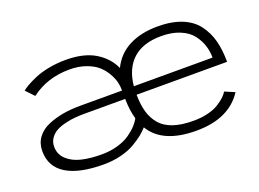

<svg xmlns="http://www.w3.org/2000/svg" viewBox="-83 -701 1217 902"><g transform="rotate(-20 525.0 -250.5)"><path d="M309.5 -36.5Q353 -36.5 390.5 -47.5Q428 -58.5 452.5 -76Q477 -93.5 492.2 -110.2Q507.5 -127 515 -142.5Q502 -187.5 501.5 -244H299Q274.5 -244 252 -242.2Q229.5 -240.5 202.8 -234.2Q176 -228 156.5 -217.8Q137 -207.5 124 -189.2Q111 -171 111 -147Q111 -108 138.8 -82.5Q166.5 -57 209.5 -46.8Q252.5 -36.5 309.5 -36.5ZM760.5 -463.5Q669.5 -463.5 619 -417.8Q568.5 -372 560 -286H953.5Q953.5 -318 944 -347.5Q934.5 -377 913.5 -404Q892.5 -431 853.2 -447.2Q814 -463.5 760.5 -463.5ZM51.5 -146Q51.5 -184.5 72 -212.8Q92.5 -241 127.8 -256.2Q163 -271.5 203.5 -278.8Q244 -286 291 -286H501V-290Q501 -309 495.8 -330Q490.5 -351 476.2 -375.5Q462 -400 440.5 -419Q419 -438 383 -450.8Q347 -463.5 302 -463.5Q191 -463.5 109.5 -401.5L71 -442Q81 -450.5 98.8 -460.8Q116.5 -471 145.2 -483.5Q174 -496 215.2 -504Q256.5 -512 301 -512Q391 -512 447 -478.2Q503 -444.5 528 -389Q558 -451 617.8 -481.5Q677.5 -512 760.5 -512Q830.5 -512 880.5 -491.8Q930.5 -471.5 958.5 -434Q986.5 -396.5 998.8 -350Q1011 -303.5 1011 -244H558.5Q559 -194 569.5 -157.5Q580 -121 603.5 -93.2Q627 -65.5 668.2 -51.5Q709.5 -37.5 769 -37.5Q809 -37.5 841.8 -45.8Q874.5 -54 895.8 -67.5Q917 -81 929.5 -92.8Q942 -104.5 950 -117.5L999.5 -96.5Q929.5 11 766 11Q597 11 538 -88.5Q524.5 -73 506.2 -58.2Q488 -43.5 459.2 -26.5Q430.5 -9.5 389.5 0.8Q348.5 11 303 11Q179.5 11 115.5 -28.8Q51.5 -68.5 51.5 -146Z"/></g></svg>

Font: League Mono Extended UltraLight
Style: Regular
Weight: 200
Width: 9
Designer: Tyler Finck
Foundry: The League of Moveable Type / Tyler Finck
Version: Version 2.210